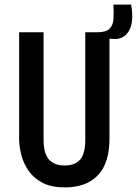

<svg xmlns="http://www.w3.org/2000/svg" viewBox="-20 -800 594 833"><path d="M262 13Q202 13 163.5 -7.5Q125 -28 103 -60.5Q81 -93 72 -129.5Q63 -166 63 -199V-660H169V-194Q169 -134 192.5 -108Q216 -82 261 -82Q305 -82 327.5 -107.5Q350 -133 350 -194V-660H455V-199Q455 -92 404.5 -39.5Q354 13 262 13ZM473 -631 400 -635 402 -660Q441 -660 456 -676Q471 -692 472.5 -719.5Q474 -747 472 -780H549Q562 -705 539.5 -666.5Q517 -628 473 -631Z"/></svg>

Font: Bricolage Grotesque 12pt Condensed Medium
Style: Regular
Weight: 500
Width: 3
Designer: Mathieu Triay
Foundry: Atelier Triay
Version: Version 1.001; ttfautohint (v1.8.4.7-5d5b);gftools[0.9.33.de